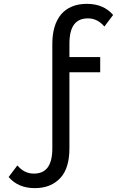

<svg xmlns="http://www.w3.org/2000/svg" viewBox="-20 -762 626 987"><path d="M24.4 147.9 69.3 88.4Q104.5 130.4 153.8 130.4Q200.7 130.4 224.1 100.1Q249 67.9 249 0V-536.6Q249 -632.8 293.5 -687.5Q340.3 -742.2 426.8 -742.2Q512.7 -742.2 561.5 -685.1L516.6 -625.5Q481.4 -667.5 432.1 -667.5Q385.3 -667.5 361.8 -637.2Q336.9 -605.5 336.9 -536.6V-468.8H495.1V-390.6H336.9V0Q336.9 100.6 292.5 150.4Q243.7 205.1 159.2 205.1Q73.2 205.1 24.4 147.9Z"/></svg>

Font: Consola Mono
Style: Book
Weight: 400
Monospace: yes
Version: Version 2.001